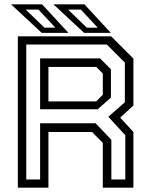

<svg xmlns="http://www.w3.org/2000/svg" viewBox="-20 -868 694 888"><path d="M62.5 0V-700H494L597 -597V-380L536 -324L597 -257.5V0H455.5V-207.5L405.5 -257.5H204V0ZM101.5 -38H165.5V-298H422L495 -221.5V-38H559.5V-242.5L481 -328L557.5 -395V-578.5L474 -662H101.5ZM204 -399H425L455.5 -430V-528L425 -558.5H204ZM165.5 -362.5V-598H442.5L493 -547.5V-416.5L431.5 -362.5ZM492.5 -716H369L227 -848H370.5ZM432 -740 354 -823.5H295L381.5 -740ZM296.5 -716H173L31 -848H174.5ZM236 -740 158 -823.5H99L185.5 -740Z"/></svg>

Font: Tourney
Style: Regular
Weight: 400
Designer: Tyler Finck
Foundry: Etcetera Type Co
Version: Version 1.015